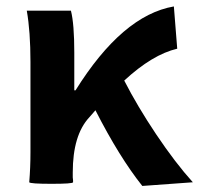

<svg xmlns="http://www.w3.org/2000/svg" viewBox="-20 -581 635 612"><path d="M433.6 11.7Q360.4 -80.1 284.2 -229.5L264.6 -207Q211.9 -150.4 211.9 -31.2V-15.6Q211.9 -12.7 212.9 -5.9Q212.9 -2 212.9 0Q211.9 4.9 144.5 4.9Q76.2 4.9 73.2 0Q77.1 -46.9 77.1 -95.7V-191.4V-383.8Q77.1 -480.5 65.4 -546.9H206.1Q216.8 -504.9 216.8 -413.1V-293H220.7Q370.1 -532.2 534.2 -560.5L544.9 -425.8Q465.8 -407.2 376 -324.2Q418 -242.2 477.5 -153.3Q539.1 -61.5 594.7 0Z"/></svg>

Font: Bpmf GenSeki Gothic B
Style: B
Weight: 700
Foundry: But Ko
Version: Version 1.320